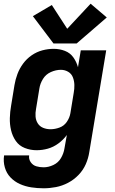

<svg xmlns="http://www.w3.org/2000/svg" viewBox="-25 -801 621 1034"><path d="M210 213Q243 213 276.5 206.5Q310 200 341.5 183.5Q373 167 398 141Q423 115 437 83Q451 51 456 17L547 -530H410L395 -439Q387 -468 370 -492Q353 -516 324.5 -527Q296 -538 264 -538Q234 -538 203.5 -530Q173 -522 146 -503.5Q119 -485 99.5 -458.5Q80 -432 69 -402.5Q58 -373 53 -343L35 -233Q29 -199 28 -165.5Q27 -132 34.5 -100Q42 -68 60 -42Q78 -16 108.5 -4Q139 8 172 8Q203 8 233 -0.5Q263 -9 289.5 -28.5Q316 -48 335 -74L322 -1Q318 25 303.5 50Q289 75 262.5 87.5Q236 100 210 100Q189 100 170.5 94.5Q152 89 140.5 72.5Q129 56 132 36H-3Q-8 69 1 100.5Q10 132 31.5 154.5Q53 177 82 190Q111 203 143.5 208Q176 213 210 213ZM247 -105Q226 -105 207.5 -112.5Q189 -120 178.5 -136.5Q168 -153 166.5 -173.5Q165 -194 169 -214L187 -324Q191 -351 206.5 -376Q222 -401 249 -413Q276 -425 303 -425Q324 -425 342 -414.5Q360 -404 367.5 -384.5Q375 -365 375.5 -343.5Q376 -322 372 -301L354 -191Q350 -167 335 -145Q320 -123 295.5 -114Q271 -105 247 -105ZM388 -567 550 -707 463 -781 337 -646 254 -774 152 -714 263 -567Z"/></svg>

Font: Iosevka Sparkle XBdObl
Style: Regular
Weight: 800
Italic angle: -9°
Designer: Belleve Invis
Foundry: Belleve Invis
Version: Version 4.5.0; ttfautohint (v1.8.3)